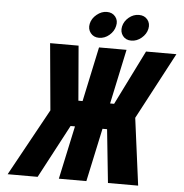

<svg xmlns="http://www.w3.org/2000/svg" viewBox="-59 -945 958 1001"><g transform="rotate(5 420.0 -444.0)"><path d="M460 -888Q432 -888 407 -867.5Q382 -847 376 -819Q370 -791 386 -770.5Q402 -750 430 -750Q460 -750 484 -770.5Q508 -791 514 -819Q521 -847 505 -867.5Q489 -888 460 -888ZM628 -887Q599 -887 575 -867Q551 -847 545 -819Q539 -791 554.5 -770.5Q570 -750 599 -750Q628 -750 652.5 -770.5Q677 -791 683 -819Q689 -847 673 -867Q657 -887 628 -887ZM543 0H701L655 -351L840 -700H681L539 -414H518L579 -700H435L374 -414H352L328 -700H179L211 -351L18 0H175L323 -279H346L286 0H430L490 -279H514Z"/></g></svg>

Font: Advent Pro ExtraBold
Style: Italic
Weight: 800
Italic angle: -12°
Version: Version 3.000